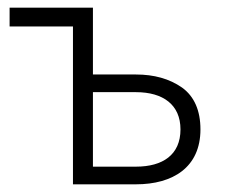

<svg xmlns="http://www.w3.org/2000/svg" viewBox="-20 -480 592 500"><path d="M170 -411V0H334C430 0 502 -44 502 -143C502 -192 486 -229 454 -252C421 -275 381 -286 334 -286H222V-460H5V-411ZM222 -46V-240H334C405 -240 450 -207 450 -143C450 -77 404 -46 334 -46Z"/></svg>

Font: Jost Light
Style: Regular
Weight: 300
Version: Version 3.710